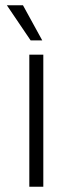

<svg xmlns="http://www.w3.org/2000/svg" viewBox="-20 -707 275 727"><path d="M91 -500H144V0H91ZM6 -687H67L140 -554H96Z"/></svg>

Font: Sarabun ExtraLight
Style: Regular
Weight: 275
Designer: Suppakit Chalermlarp | Katatrad Co.,Ltd.
Foundry: Cadson Demak Co.,Ltd.
Version: Version 1.000; ttfautohint (v1.6)